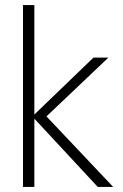

<svg xmlns="http://www.w3.org/2000/svg" viewBox="-20 -740 487 760"><path d="M367 0 108 -279 350 -512H409L150 -266L151 -293L428 0ZM71 0V-720H116V0Z"/></svg>

Font: DM Sans 12pt ExtraLight
Style: Regular
Weight: 250
Version: Version 4.004;gftools[0.9.30]